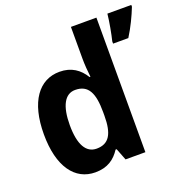

<svg xmlns="http://www.w3.org/2000/svg" viewBox="-136 -885 986 1019"><g transform="rotate(-20 357.0 -375.0)"><path d="M232 10C302 10 343 -21 373 -67H379L405 0H517V-760H373V-580C373 -550 376 -507 380 -476H375C345 -525 301 -557 234 -557C118 -557 43 -457 43 -273C43 -90 117 10 232 10ZM714 -750V-760H579C575 -719 562 -648 553 -613V-600H639C670 -649 696 -704 714 -750ZM281 -106C222 -106 189 -161 189 -272C189 -380 221 -438 279 -438C354 -438 379 -383 379 -277V-256C379 -154 351 -106 281 -106Z"/></g></svg>

Font: Noto Sans Myanmar UI SemiCondensed
Style: Bold
Weight: 700
Width: 4
Designer: Monotype Design Team
Foundry: Monotype Imaging Inc.
Version: Version 2.103